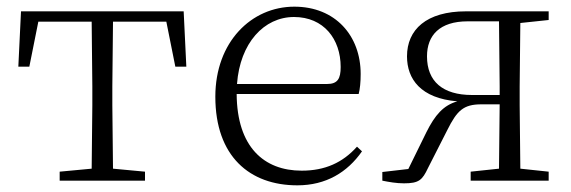

<svg xmlns="http://www.w3.org/2000/svg" viewBox="-20 -542 1712 576"><path d="M254 0H415V-27L319 -36L317 -226V-283L319 -477H479L506 -342H539L531 -508H43L35 -342H68L95 -477H255L257 -283V-226L255 -36L159 -27V0Z M872 14C958 14 1022 -25 1066 -88L1051 -102C1008 -54 955 -30 885 -30C772 -30 691 -101 690 -260H1056C1060 -275 1062 -296 1062 -320C1062 -435 986 -522 863 -522C734 -522 626 -416 626 -252C626 -73 729 14 872 14ZM691 -290C700 -413 772 -491 862 -491C951 -491 1002 -425 1002 -341C1002 -306 993 -290 961 -290Z M1392 0H1626V-27L1541 -36L1539 -226V-283L1541 -473L1626 -482V-508H1378C1259 -508 1201 -453 1201 -373C1201 -305 1242 -247 1352 -238C1310 -226 1285 -197 1259 -145L1205 -35L1127 -26V0C1147 4 1169 8 1192 8C1237 8 1247 -2 1264 -38L1322 -152C1351 -210 1370 -229 1424 -229H1479L1477 -36L1392 -27ZM1479 -257H1396C1308 -257 1261 -298 1261 -373C1261 -436 1299 -478 1383 -478H1477L1479 -283Z"/></svg>

Font: Noto Serif TC ExtraLight
Style: Regular
Weight: 200
Designer: Ryoko NISHIZUKA 西塚涼子 (kana & ideographs); Frank Grießhammer (Latin, Greek & Cyrillic); Wenlong ZHANG 张文龙 (bopomofo); San
Foundry: Adobe
Version: Version 2.001;hotconv 1.1.0;makeotfexe 2.6.0